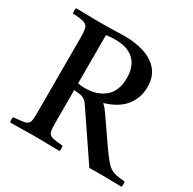

<svg xmlns="http://www.w3.org/2000/svg" viewBox="-155 -862 1028 1022"><g transform="rotate(30 359.0 -350.5)"><path d="M266 -316 240 -319V-124Q240 -93 242 -75Q244 -57 252.5 -49Q261 -41 280.5 -37.5Q300 -34 335 -31Q338 -15 335 1Q315 1 287 0.5Q259 0 231 -0.5Q203 -1 184 -1Q166 -1 137 -0.5Q108 0 79 0.5Q50 1 30 1Q27 -14 30 -31Q78 -35 99 -39.5Q120 -44 125 -59.5Q130 -75 130 -111V-577Q130 -618 124.5 -636Q119 -654 98 -660Q77 -666 30 -669Q27 -684 30 -701Q49 -701 79.5 -700.5Q110 -700 139.5 -699.5Q169 -699 183 -699Q201 -699 229.5 -699.5Q258 -700 286.5 -701Q315 -702 331 -702Q394 -702 448.5 -685Q503 -668 536.5 -629.5Q570 -591 570 -526Q570 -462 531.5 -412Q493 -362 410 -337V-334Q425 -322 444 -294L549 -142Q575 -105 592.5 -84Q610 -63 626 -52.5Q642 -42 663 -38Q684 -34 716 -31Q719 -15 716 1Q697 1 669 0.5Q641 0 615 -0.5Q589 -1 573 -1Q557 -1 545 -0.5Q533 0 517 0L332 -273Q315 -299 302 -306.5Q289 -314 266 -316ZM240 -360Q253 -358 263 -357Q273 -356 282 -356Q360 -356 405.5 -396Q451 -436 451 -514Q451 -585 411.5 -623Q372 -661 295 -661Q285 -661 270.5 -660Q256 -659 240 -657Z"/></g></svg>

Font: Tiro Gurmukhi
Style: Regular
Weight: 400
Designer: Gurmukhi: John Hudson & Fiona Ross. Latin: John Hudson.
Foundry: Tiro Typeworks Ltd.
Version: Version 1.52